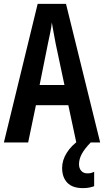

<svg xmlns="http://www.w3.org/2000/svg" viewBox="-20 -734 536 989"><path d="M373 0 332 -192H165L125 0H0L174 -714H320L496 0ZM267 -508Q260 -542 256 -567Q252 -592 247 -618Q245 -595 238.5 -564.5Q232 -534 227 -510L184 -296H312ZM387 112Q387 133 398.5 146Q410 159 430 159Q443 159 451 156.5Q459 154 465 151V225Q455 229 440.5 232Q426 235 407 235Q353 235 326.5 207Q300 179 300 131Q300 91 324 53Q348 15 387 -11L447 0Q415 33 401 59.5Q387 86 387 112Z"/></svg>

Font: Noto Sans Gurmukhi ExtraCondensed SemiBold
Style: Regular
Weight: 600
Width: 2
Designer: Jelle Bosma - Monotype Design Team
Foundry: Monotype Imaging Inc.
Version: Version 2.004; ttfautohint (v1.8.4.7-5d5b)